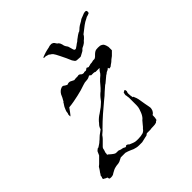

<svg xmlns="http://www.w3.org/2000/svg" viewBox="-124 -467 564 564"><g transform="rotate(-45 158.0 -185.0)"><path d="M172 -386Q175 -386 176.5 -385Q178 -384 179 -384Q183 -381 184 -378Q186 -374 190 -372Q193 -369 195 -362Q196 -354 201 -348Q203 -346 204 -341Q205 -336 206 -334Q208 -325 211 -325Q214 -324 216 -326L222 -330Q224 -332 226.5 -333.5Q229 -335 232 -337Q236 -341 242 -345Q244 -347 246 -348Q248 -349 249 -350L254 -353Q257 -353 261 -357Q266 -362 271.5 -365.5Q277 -369 283 -372Q287 -376 297 -379Q305 -383 311 -383Q316 -383 316 -378Q316 -372 314 -372L306 -369Q304 -369 302.5 -368Q301 -367 299 -366Q290 -362 282 -356L260 -339Q258 -335 255.5 -332.5Q253 -330 251 -328Q248 -326 246 -323.5Q244 -321 241 -319Q235 -315 232 -314Q229 -313 226.5 -310Q224 -307 222 -306L209 -299Q208 -298 203.5 -298.5Q199 -299 195 -299Q189 -299 186.5 -302.5Q184 -306 182 -309Q180 -313 178.5 -317Q177 -321 175 -325Q173 -329 166.5 -342.5Q160 -356 156 -361Q154 -363 152 -364.5Q150 -366 148 -367Q147 -369 144.5 -369.5Q142 -370 139 -371Q138 -372 135 -372Q132 -372 130 -372Q128 -372 128.5 -373.5Q129 -375 130 -375Q135 -377 138 -378Q141 -379 144 -380Q147 -381 151.5 -382Q156 -383 161 -384Q165 -386 172 -386ZM15 15Q13 13 13 11Q13 11 13 10Q13 9 12 8Q6 6 4 4Q0 4 0 -2Q2 -4 2 -6Q2 -10 3 -11Q5 -13 6.5 -16Q8 -19 10 -21Q12 -24 14 -27Q16 -30 17 -32Q20 -34 23 -37Q26 -40 29 -43L41 -55Q42 -57 43 -59.5Q44 -62 45 -64Q46 -68 52 -72Q53 -73 56 -73L65 -79Q67 -80 71 -84Q74 -86 80 -92Q84 -96 90 -100L98 -106Q100 -108 99 -108Q99 -110 100 -111Q102 -116 105 -119Q109 -123 111 -126Q119 -135 129 -141Q134 -145 139.5 -148.5Q145 -152 149 -156Q151 -158 154 -160.5Q157 -163 159 -166Q162 -170 164.5 -173Q167 -176 169 -178Q174 -183 177 -185L184 -192Q188 -196 190.5 -199.5Q193 -203 196 -206Q200 -210 203 -213Q206 -216 210 -219Q215 -224 216 -227Q220 -233 223 -235V-236H207Q205 -238 200 -238H191Q190 -239 189 -240Q188 -241 186 -242Q178 -237 171 -237Q163 -237 155 -234Q147 -231 138 -228.5Q129 -226 120 -224Q111 -222 100.5 -220Q90 -218 79 -217L71 -206Q64 -196 62 -196V-204Q64 -208 64 -211Q64 -215 66 -219Q69 -228 75 -236Q77 -238 77 -240Q79 -240 79 -241Q79 -242 80 -243Q85 -251 89 -261Q95 -271 104 -274Q109 -276 113 -273Q115 -271 117.5 -270Q120 -269 121 -268Q122 -267 126 -269Q130 -270 134 -269L146 -263Q149 -264 155 -264Q157 -264 160 -264Q163 -264 165 -265Q170 -264 172 -261Q175 -258 181 -258Q183 -260 186 -259Q190 -258 192 -260L195 -262Q195 -263 198 -263Q203 -259 205 -261Q207 -261 213 -263Q219 -263 222 -264Q224 -265 227 -265Q230 -265 232 -265Q237 -267 242 -273Q249 -280 255 -281Q262 -282 271 -281Q280 -278 282 -273Q284 -270 286 -261V-247L274 -235Q268 -231 266 -229Q261 -224 258 -222Q256 -221 255 -220Q254 -219 252 -218Q252 -216 244 -214Q242 -216 242 -216Q242 -218 241 -219Q237 -215 234 -214Q230 -213 226 -209Q222 -207 219 -204Q216 -201 213 -199Q210 -197 207 -194Q204 -191 200 -189Q196 -185 192 -182Q188 -179 184 -175Q180 -171 176 -167.5Q172 -164 168 -161L135 -133Q127 -126 119 -118.5Q111 -111 103 -103Q100 -99 97 -97Q94 -95 90 -91Q86 -85 83 -82L67 -66Q63 -62 63 -57L60 -48Q60 -43 59 -40Q62 -39 68 -33Q74 -28 78 -26Q80 -25 84 -25H91L99 -22Q102 -22 108 -20Q109 -19 110 -19L111 -18Q113 -17 114 -17.5Q115 -18 116 -18Q117 -21 122 -19L125 -17Q125 -17 127 -15Q132 -13 138 -10.5Q144 -8 151 -8H158Q168 -8 178 -11Q184 -14 187 -19Q189 -21 191.5 -23.5Q194 -26 196 -29Q199 -32 201.5 -35.5Q204 -39 207 -41Q213 -47 217 -57Q219 -62 221 -68Q223 -74 223 -82V-113Q222 -117 222 -120Q222 -123 221 -125Q221 -129 223 -135Q228 -137 229 -138H230Q232 -136 232 -131Q230 -127 230 -123Q230 -114 232 -106H234Q236 -102 238 -96Q240 -90 241 -82Q242 -74 243.5 -67Q245 -60 246 -54Q246 -53 246.5 -51Q247 -49 247 -47Q247 -44 245 -38Q241 -30 236 -28Q236 -16 234 -10Q232 -8 230 -8Q230 -7 229 -6.5Q228 -6 227 -5Q224 -4 221 -3.5Q218 -3 214 -3Q205 -3 201 -2H186Q184 0 183 0Q182 2 180 2Q176 3 171 4Q166 5 158 7Q151 7 145 7Q139 7 135 6Q125 4 118 0Q109 -4 101 -6H82L70 0Q64 2 60 2Q57 2 49 4Q45 5 41.5 7Q38 9 34 11Q27 17 15 15Z"/></g></svg>

Font: Estonia
Style: Regular
Weight: 400
Designer: Robert E. Leuschke
Foundry: Robert E. Leuschke
Version: Version 1.014; ttfautohint (v1.8.3)